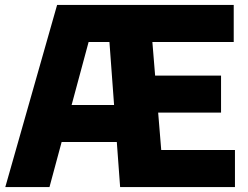

<svg xmlns="http://www.w3.org/2000/svg" viewBox="-20 -760 1006 780"><path d="M1.5 0 212 -740H500L499.5 -589.5H340L181 0ZM152 -183 188.5 -333.5H498.5V-183ZM468 0 413.5 -740H929.5V-589.5H599L635 -150.5H934.5V0ZM543 -302.5V-453H878V-302.5Z"/></svg>

Font: Encode Sans SC SemiCondensed ExtraBold
Style: Regular
Weight: 800
Width: 4
Designer: Multiple Designers
Foundry: Impallari Type
Version: Version 3.002